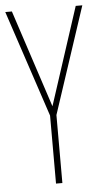

<svg xmlns="http://www.w3.org/2000/svg" viewBox="-52 -814 419 782"><g transform="rotate(-5 157.5 -423.0)"><path d="M158 -381 288 -780H315L171 -344V-66H145V-344L0 -780H27Z"/></g></svg>

Font: Noto Sans Malayalam UI ExtraCondensed Thin
Style: Regular
Weight: 100
Width: 2
Designer: Jelle Bosma - Monotype Design Team
Foundry: Monotype Imaging Inc.
Version: Version 2.104; ttfautohint (v1.8.4.7-5d5b)